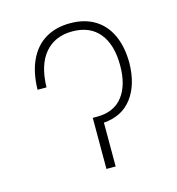

<svg xmlns="http://www.w3.org/2000/svg" viewBox="-86 -613 635 688"><g transform="rotate(-15 231.5 -269.0)"><path d="M234.4 -538.1Q287.1 -538.1 325 -515.4Q362.8 -492.7 382.8 -449.7Q402.8 -406.7 403.3 -346.7Q402.3 -265.6 365.2 -216.6Q328.1 -167.5 259.8 -162.6V0H225.6V-189.5H243.2Q304.7 -189.9 336.9 -231.2Q369.1 -272.5 369.1 -345.7Q369.1 -422.9 334.5 -465.3Q299.8 -507.8 234.4 -507.8Q169.9 -507.8 132.8 -464.4Q95.7 -420.9 93.8 -337.9H60.5Q62 -402.8 83.5 -447.8Q105 -492.7 143.6 -515.4Q182.1 -538.1 234.4 -538.1Z"/></g></svg>

Font: Pretendard GOV Thin
Style: Regular
Weight: 100
Designer: Base glyphs from Inter by Rasmus Andersson; Hangeul glyphs from Noto Sans CJK(Source Han Sans) by Jang Soo-young and Kan
Foundry: Kil Hyung-jin
Version: Version 1.309